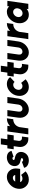

<svg xmlns="http://www.w3.org/2000/svg" viewBox="1918 -2614 708 4584"><g transform="rotate(-90 2272.0 -322.0)"><path d="M531 -195 539 -250Q555 -362 498 -436Q439 -512 341 -512Q238 -512 156 -436Q73 -360 58 -250Q43 -142 108 -65Q172 12 275 12Q389 12 473 -65L387 -172Q351 -140 297 -140Q264 -140 240 -159Q232 -166 225.5 -175Q219 -184 215 -195ZM318 -369Q348 -369 365 -352Q381 -338 387 -313H229Q242 -336 261 -351Q286 -369 318 -369Z M962 -401Q948 -456 909 -483Q869 -512 801 -512Q729 -510 669 -469Q611 -427 600 -350Q592 -291 621 -247Q635 -226 658 -211.5Q681 -197 712 -191Q717 -189 723.5 -188Q730 -187 736 -185Q790 -175 789 -156Q788 -141 775 -133Q763 -124 742 -124Q710 -124 701 -153L558 -101Q568 -47 617 -18Q664 10 729 12Q806 12 856 -22Q921 -68 935 -148Q946 -226 896 -275Q865 -306 812 -317Q808 -319 801 -319.5Q794 -320 783 -322Q743 -328 744 -349Q745 -362 756 -370Q768 -379 785 -379Q798 -379 808 -372Q817 -365 820 -352Z M1117 -656 1095 -500H1022L1000 -349H1074L1057 -229Q1044 -134 1098 -67Q1153 0 1242 0H1284L1304 -152H1263Q1233 -152 1215 -174Q1196 -198 1201 -229L1218 -349H1332L1354 -500H1239L1260 -656Z M1426 -500 1356 0H1499L1530 -217Q1553 -288 1604 -324Q1655 -360 1718 -360L1739 -512Q1675 -512 1621 -485Q1592 -470 1566 -448Q1562 -445 1558.5 -441Q1555 -437 1551 -433L1560 -500Z M1791 -500 1755 -242Q1740 -133 1796 -61Q1853 12 1947 12Q2042 12 2120 -61Q2197 -133 2212 -242L2248 -500H2104L2067 -235Q2061 -192 2033 -166Q2004 -140 1969 -140Q1934 -140 1913 -166Q1892 -192 1899 -235L1936 -500Z M2560 -512Q2457 -512 2375 -436Q2292 -360 2277 -250Q2262 -140 2322 -64Q2382 12 2486 12Q2588 12 2671 -65L2584 -172Q2550 -140 2508 -140Q2465 -140 2439 -172Q2414 -205 2421 -250Q2428 -297 2461 -328Q2496 -360 2539 -360Q2582 -360 2607 -328L2723 -435Q2663 -512 2560 -512Z M2852 -656 2830 -500H2757L2735 -349H2809L2792 -229Q2779 -134 2833 -67Q2888 0 2977 0H3019L3039 -152H2998Q2968 -152 2950 -174Q2931 -198 2936 -229L2953 -349H3067L3089 -500H2974L2995 -656Z M3154 -500 3118 -242Q3103 -133 3159 -61Q3216 12 3310 12Q3405 12 3483 -61Q3560 -133 3575 -242L3611 -500H3467L3430 -235Q3424 -192 3396 -166Q3367 -140 3332 -140Q3297 -140 3276 -166Q3255 -192 3262 -235L3299 -500Z M3700 -500 3630 0H3773L3804 -217Q3827 -288 3878 -324Q3929 -360 3992 -360L4013 -512Q3949 -512 3895 -485Q3866 -470 3840 -448Q3836 -445 3832.5 -441Q3829 -437 3825 -433L3834 -500Z M4417 -500 4411 -454Q4409 -457 4406.5 -460Q4404 -463 4402 -465Q4359 -512 4285 -512Q4183 -512 4106 -436Q4027 -358 4012 -250Q3997 -141 4054 -64Q4110 12 4212 12Q4286 12 4340 -30Q4344 -33 4347 -36Q4350 -39 4353 -42L4347 0H4473L4544 -500ZM4278 -362Q4321 -362 4346 -329Q4359 -314 4363.5 -294Q4368 -274 4365 -250Q4361 -227 4351.5 -207Q4342 -187 4325 -171Q4290 -138 4247 -138Q4203 -138 4177 -171Q4151 -204 4158 -250Q4165 -297 4200 -329Q4235 -362 4278 -362Z"/></g></svg>

Font: Unageo
Style: ExtraBold-Italic
Weight: 800
Designer: Richard Sepsi
Foundry: Richard Sepsi
Version: Version 2.000